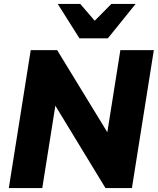

<svg xmlns="http://www.w3.org/2000/svg" viewBox="-20 -961 806 981"><path d="M25 0 137 -705H272L553 -245H522L595 -705H766L654 0H519L239 -460H269L196 0ZM386 -765 275 -941H390L464 -855L549 -941H673L531 -765Z"/></svg>

Font: Nunito Sans 12pt Black
Style: Italic
Weight: 900
Italic angle: -9°
Designer: Vernon Adams
Foundry: Vernon Adams
Version: Version 3.101;gftools[0.9.27]